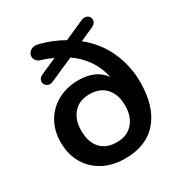

<svg xmlns="http://www.w3.org/2000/svg" viewBox="-169 -833 914 967"><g transform="rotate(-30 288.5 -350.0)"><path d="M286 -82Q346 -82 380 -120Q414 -158 414 -222Q414 -286 380.5 -323.5Q347 -361 286 -361Q227 -361 193 -323.5Q159 -286 159 -222Q159 -155 192.5 -118.5Q226 -82 286 -82ZM282 10Q210 10 155.5 -19Q101 -48 70.5 -100.5Q40 -153 40 -222Q40 -289 69.5 -340.5Q99 -392 152 -421Q205 -450 274 -450Q322 -450 359 -434Q396 -418 421 -384Q409 -442 376.5 -489Q344 -536 296 -569L160 -509Q143 -501 130 -506Q117 -511 111.5 -522Q106 -533 111 -546Q116 -559 135 -567L226 -607Q211 -614 196 -620Q181 -626 164 -631Q141 -637 133 -652Q125 -667 130 -682Q135 -697 151 -705Q167 -713 192 -707Q230 -697 263 -683.5Q296 -670 325 -653L437 -703Q455 -711 468 -706.5Q481 -702 486.5 -691Q492 -680 487.5 -667Q483 -654 465 -646L387 -611Q463 -550 501 -465.5Q539 -381 539 -287Q539 -146 473 -68Q407 10 282 10Z"/></g></svg>

Font: Chiron GoRound TC M
Style: Regular
Weight: 500
Designer: Ryoko NISHIZUKA 西塚涼子 (kana, bopomofo & ideographs); Paul D. Hunt (Latin, Greek & Cyrillic); Sandoll Communications 산돌커뮤니
Foundry: Adobe
Version: Version 1.000;hotconv 1.1.1;makeotfexe 2.6.0